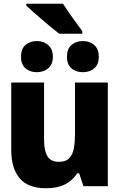

<svg xmlns="http://www.w3.org/2000/svg" viewBox="-20 -993 640 1024"><path d="M226 11Q129 11 84.5 -42.5Q40 -96 40 -193V-553H215V-247Q215 -189 233 -159.5Q251 -130 294 -130Q331 -130 349.5 -149.5Q368 -169 374 -202.5Q380 -236 380 -276V-553H555V0H425L402 -69H392Q367 -30 326.5 -9.5Q286 11 226 11ZM422 -608Q384 -608 360.5 -629Q337 -650 337 -690Q337 -732 361 -753Q385 -774 422 -774Q459 -774 483 -752.5Q507 -731 507 -690Q507 -650 483 -629Q459 -608 422 -608ZM176 -608Q139 -608 115.5 -629Q92 -650 92 -690Q92 -732 115.5 -753Q139 -774 176 -774Q213 -774 237.5 -752.5Q262 -731 262 -690Q262 -650 237.5 -629Q213 -608 176 -608ZM296 -813Q280 -825 256 -845Q232 -865 206 -887Q180 -909 157 -929.5Q134 -950 120 -963V-973H316Q329 -952 348.5 -924Q368 -896 387.5 -870Q407 -844 419 -827V-813Z"/></svg>

Font: Noto Sans Mono Black
Style: Regular
Weight: 900
Designer: Monotype Design Team
Foundry: Monotype Imaging Inc.
Version: Version 2.014